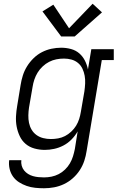

<svg xmlns="http://www.w3.org/2000/svg" viewBox="-20 -793 640 1026"><path d="M215 213Q191 213 167.5 210.5Q144 208 122.5 200.5Q101 193 82 181Q63 169 50 151Q37 133 31.5 110Q26 87 29 63H94Q92 78 96 92.5Q100 107 109 118Q118 129 130 136.5Q142 144 156 148Q170 152 185 153.5Q200 155 215 155Q235 155 255 151Q275 147 293.5 137.5Q312 128 327.5 113Q343 98 353.5 80Q364 62 370 42.5Q376 23 380 3L395 -91Q382 -68 362.5 -48Q343 -28 319 -15.5Q295 -3 269.5 2.5Q244 8 219 8Q191 8 164 0.5Q137 -7 117 -24Q97 -41 85.5 -65.5Q74 -90 69 -116.5Q64 -143 65.5 -171.5Q67 -200 72 -228L90 -338Q94 -364 102 -389.5Q110 -415 124.5 -438.5Q139 -462 159.5 -482Q180 -502 204.5 -514.5Q229 -527 255 -532.5Q281 -538 307 -538Q334 -538 359.5 -531Q385 -524 403.5 -508Q422 -492 433.5 -469.5Q445 -447 450 -422L468 -530H588V-472H524L443 13Q439 40 430.5 66Q422 92 406.5 116Q391 140 369 159.5Q347 179 321.5 191Q296 203 269 208Q242 213 215 213ZM252 -50Q271 -50 290.5 -53.5Q310 -57 327.5 -66Q345 -75 360.5 -89.5Q376 -104 386.5 -121Q397 -138 403 -157Q409 -176 412 -195L431 -305Q434 -326 435 -347Q436 -368 432.5 -388Q429 -408 420.5 -426Q412 -444 397 -456.5Q382 -469 362.5 -474.5Q343 -480 322 -480Q301 -480 281 -476Q261 -472 242.5 -462.5Q224 -453 208 -438Q192 -423 181 -405Q170 -387 163.5 -367.5Q157 -348 154 -328L135 -218Q132 -198 131.5 -177Q131 -156 135 -136.5Q139 -117 149 -100Q159 -83 175 -71.5Q191 -60 211 -55Q231 -50 252 -50ZM307 -598 207 -732 265 -768 349 -642 475 -773 525 -727 379 -598Z"/></svg>

Font: Iosevka Curly Slab LtExObl
Style: Regular
Weight: 300
Width: 7
Italic angle: -9°
Monospace: yes
Designer: Belleve Invis
Foundry: Belleve Invis
Version: Version 11.1.0; ttfautohint (v1.8.3)